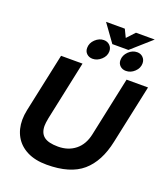

<svg xmlns="http://www.w3.org/2000/svg" viewBox="-179 -1139 1118 1278"><g transform="rotate(20 380.5 -499.5)"><path d="M349 -1014H482L509 -958L561 -1014H694L553 -889H439ZM290 -808Q290 -843 317.5 -869Q345 -895 378 -895Q403 -895 420 -878.5Q437 -862 437 -837Q437 -803 409 -777.5Q381 -752 348 -752Q323 -752 306.5 -767.5Q290 -783 290 -808ZM526 -807Q526 -842 553 -868.5Q580 -895 614 -895Q639 -895 655.5 -878.5Q672 -862 672 -837Q672 -803 645 -777.5Q618 -752 584 -752Q559 -752 542.5 -767.5Q526 -783 526 -807ZM48 -211Q48 -244 56 -282L145 -699H297L208 -280Q201 -243 201 -224Q201 -173 232 -148.5Q263 -124 332 -124Q404 -124 454 -164Q504 -204 520 -280L609 -699H761L672 -282Q641 -134 554.5 -59.5Q468 15 302 15Q220 15 163 -14Q106 -43 77 -94Q48 -145 48 -211Z"/></g></svg>

Font: Prompt Semibold
Style: Italic
Weight: 600
Italic angle: -12°
Designer: Katatrad Team
Foundry: CadsonDemak
Version: Version 1.000